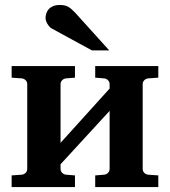

<svg xmlns="http://www.w3.org/2000/svg" viewBox="-20 -754 686 774"><path d="M363.8 0V-46.9L399.9 -49.8Q409.2 -50.8 415.5 -57.4Q421.9 -64 421.9 -73.2V-307.1L224.1 -91.8V-73.2Q224.1 -64 230.5 -57.4Q236.8 -50.8 246.1 -49.8L282.2 -46.9V0H26.9V-46.9L67.9 -49.8Q77.1 -50.8 83.5 -57.4Q89.8 -64 89.8 -73.2V-415Q89.8 -423.8 83.5 -430.4Q77.1 -437 67.9 -438L26.9 -440.9V-487.8H282.2V-440.9L246.1 -438Q236.8 -437 230.5 -430.4Q224.1 -423.8 224.1 -415V-178.2L421.9 -397V-415Q421.9 -423.8 415.5 -430.4Q409.2 -437 399.9 -438L363.8 -440.9V-487.8H618.2V-440.9L577.1 -438Q567.9 -437 561.5 -430.4Q555.2 -423.8 555.2 -415V-73.2Q555.2 -64 561.5 -57.4Q567.9 -50.8 577.1 -49.8L618.2 -46.9V0ZM350.6 -550.8 188.5 -639.2Q183.1 -642.1 178.7 -647.2Q174.3 -652.3 170.9 -658.2Q167.5 -664.1 165.5 -670.2Q163.6 -676.3 163.6 -681.2Q163.6 -689.9 166.5 -699.5Q169.4 -709 176 -716.6Q182.6 -724.1 193.6 -729Q204.6 -733.9 220.7 -733.9Q231 -733.9 238.8 -732.4Q246.6 -731 253.7 -727.3Q260.7 -723.6 267.8 -717.5Q274.9 -711.4 283.7 -702.1L420.4 -550.8Z"/></svg>

Font: Charis SIL Cyr
Style: Bold
Weight: 700
Foundry: SIL International
Version: Version 5.000